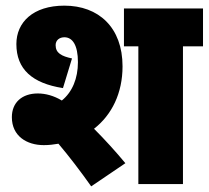

<svg xmlns="http://www.w3.org/2000/svg" viewBox="-20 -652 739 680"><path d="M135 -138C153 -138 170 -140 187 -143C225 -98 264 -47 303 8L424 -74C391 -114 351 -158 313 -196C376 -245 414 -322 414 -417C414 -555 329 -632 208 -632C97 -632 38 -573 38 -496C38 -407 94 -357 203 -340L235 -445C198 -453 177 -464 177 -492C177 -510 191 -520 208 -520C237 -520 256 -492 256 -432C256 -374 236 -326 199 -296C171 -313 141 -321 114 -321C58 -321 22 -289 22 -237C22 -170 75 -138 135 -138ZM628 -488H699V-622H419V-488H470V0H628Z"/></svg>

Font: Noto Sans Condensed Black
Style: Italic
Weight: 900
Width: 3
Italic angle: -12°
Designer: Monotype Design Team
Foundry: Monotype Imaging Inc.
Version: Version 2.013